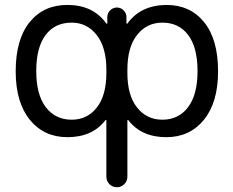

<svg xmlns="http://www.w3.org/2000/svg" viewBox="-20 -578 965 794"><path d="M276.4 -83Q340.8 -83 380.4 -133.3Q419.9 -183.6 419.9 -276.4V-290Q419.9 -381.8 379.9 -433.1Q339.8 -484.4 276.4 -484.4Q207 -484.4 168.5 -433.1Q129.9 -381.8 129.9 -284.2Q129.9 -186.5 169.4 -134.8Q209 -83 276.4 -83ZM651.4 -484.4Q586.9 -484.4 546.9 -433.6Q506.8 -382.8 506.8 -290V-276.4Q506.8 -183.6 546.9 -133.3Q586.9 -83 651.4 -83Q718.8 -83 757.8 -134.8Q796.9 -186.5 796.9 -284.2Q796.9 -381.8 758.3 -433.1Q719.7 -484.4 651.4 -484.4ZM506.8 152.3Q506.8 170.9 494.1 183.6Q481.4 196.3 463.4 196.3Q445.3 196.3 432.6 183.6Q419.9 170.9 419.9 152.3V-80.1Q419.9 -81.1 418.5 -81.5Q417 -82 416 -81.1Q362.3 -10.7 258.8 -10.7Q162.1 -10.7 103.5 -82.5Q44.9 -154.3 44.9 -283.2Q44.9 -415 102.5 -486.3Q160.2 -557.6 258.8 -557.6Q365.2 -557.6 419.9 -480.5Q420.9 -479.5 422.4 -480Q423.8 -480.5 423.8 -482.4V-507.8Q423.8 -523.4 435.5 -535.2Q447.3 -546.9 463.4 -546.9Q479.5 -546.9 491.2 -535.2Q502.9 -523.4 502.9 -507.8V-482.4Q502.9 -480.5 504.4 -480Q505.9 -479.5 506.8 -480.5Q561.5 -556.6 668 -557.6Q766.6 -557.6 824.2 -486.3Q881.8 -415 881.8 -283.2Q881.8 -154.3 823.2 -82.5Q764.6 -10.7 668 -10.7Q564.5 -10.7 510.7 -81.1Q509.8 -82 508.3 -81.5Q506.8 -81.1 506.8 -80.1Z"/></svg>

Font: Gen Jyuu Gothic P Regular
Style: Regular
Weight: 400
Designer: [Source Han Sans]
Ryoko NISHIZUKA  (kana & ideographs); Paul D. Hunt (Latin, Greek & Cyrillic); Wenlong ZHANG  (bopomofo
Version: Version 1.002.20150607